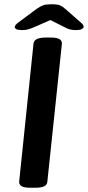

<svg xmlns="http://www.w3.org/2000/svg" viewBox="-20 -878 412 900"><path d="M120 2Q67 2 70 -28L137 -673Q140 -702 194 -702H219Q273 -702 270 -672L202 -27Q201 -12 187.5 -5Q174 2 145 2ZM84 -737Q63 -737 56 -741.5Q49 -746 49 -751Q49 -761 69 -775L154 -838Q170 -849 183 -853.5Q196 -858 222 -858Q249 -858 261 -853Q273 -848 285 -837L356 -775Q367 -766 369.5 -761Q372 -756 372 -752Q372 -747 364 -742Q356 -737 335 -737Q310 -737 292 -746L216 -784L134 -748Q119 -742 108.5 -739.5Q98 -737 84 -737Z"/></svg>

Font: Asap Expanded Expanded SemiBold
Style: Italic
Weight: 600
Width: 7
Italic angle: -6°
Designer: Pablo Cosgaya
Foundry: Omnibus-Type
Version: Version 3.001; ttfautohint (v1.8.4.7-5d5b)